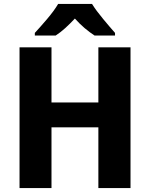

<svg xmlns="http://www.w3.org/2000/svg" viewBox="-20 -954 761 974"><path d="M642.1 -713.9H479V-434.1H241.2V-713.9H79.1V0H241.2V-308.1H479V0H642.1ZM274.9 -934.1C261.7 -911.1 242.7 -885.7 218.8 -857.4C194.8 -829.1 173.8 -805.7 156.7 -787.1V-773.9H262.7C295.9 -795.4 326.2 -824.2 359.9 -859.9C391.6 -824.2 426.3 -795.4 459.5 -773.9H563.5V-787.1C547.4 -805.2 527.8 -828.1 503.9 -856.9C480 -885.7 460.9 -911.1 446.8 -934.1Z"/></svg>

Font: Avrile Sans
Style: Bold
Weight: 700
Designer: Monotype Design Team, Google (font), Stefan Peev (BGR Cyrillic), Cristiano Sobral (main changes)
Foundry: The Avrile Sans Project Authors
Version: Version 3.110